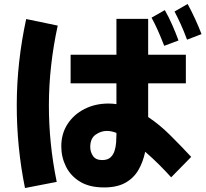

<svg xmlns="http://www.w3.org/2000/svg" viewBox="-20 -874 1040 968"><path d="M923 -674Q906 -720 890.5 -753.5Q875 -787 860 -816L926 -854Q945 -819 963.5 -779Q982 -739 996 -702ZM808 -643Q790 -689 775 -722.5Q760 -756 744 -785L811 -823Q832 -786 849 -747Q866 -708 880 -670ZM505 71Q431 71 383.5 42Q336 13 312.5 -34.5Q289 -82 289 -136Q289 -200 320.5 -248.5Q352 -297 406 -324.5Q460 -352 527 -352Q547 -352 567 -349V-454H336V-598H567V-779H727V-598H917V-454H727V-301Q727 -292 727 -284Q784 -246 837 -193.5Q890 -141 944 -83L843 20Q816 -10 782.5 -43.5Q749 -77 712 -109Q701 -56 677 -15.5Q653 25 611 48Q569 71 505 71ZM106 74Q64 -133 64.5 -347Q65 -561 112 -778L271 -745Q227 -542 226.5 -346.5Q226 -151 266 43ZM435 -133Q435 -108 449 -87.5Q463 -67 495 -67Q522 -67 536.5 -80Q551 -93 557.5 -113.5Q564 -134 565.5 -155.5Q567 -177 567 -194V-204Q541 -214 519 -214Q489 -214 462 -195Q435 -176 435 -133Z"/></svg>

Font: Murecho ExtraBold
Style: Regular
Weight: 800
Designer: Neil Summerour
Foundry: Positype
Version: Version 1.010; ttfautohint (v1.8.3)